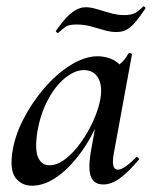

<svg xmlns="http://www.w3.org/2000/svg" viewBox="-20 -578 483 611"><path d="M82 13Q49 13 30 -11.5Q11 -36 19 -91Q26 -143 53.5 -197Q81 -251 120.5 -297Q160 -343 205 -371Q250 -399 291 -399Q310 -399 330 -392Q350 -385 364.5 -368.5Q379 -352 381 -326L327 -357Q342 -359 360 -373Q378 -387 388 -407Q390 -410 395.5 -408.5Q401 -407 400 -405L342 -89Q333 -38 355 -38Q365 -38 380 -48.5Q395 -59 413 -77Q416 -80 420 -76Q424 -72 421 -69Q390 -32 362.5 -11.5Q335 9 309 9Q280 9 270 -14Q260 -37 268 -89L293 -229L313 -246Q287 -166 248 -108Q209 -50 166 -18.5Q123 13 82 13ZM137 -52Q162 -52 188 -72Q214 -92 237 -124Q260 -156 276.5 -192.5Q293 -229 299 -261Q307 -304 292.5 -329.5Q278 -355 246 -355Q216 -354 185.5 -328.5Q155 -303 132 -259.5Q109 -216 99 -160Q90 -101 101.5 -76.5Q113 -52 137 -52ZM165 -473Q164 -472 160.5 -475Q157 -478 158 -480Q168 -494 182 -511.5Q196 -529 214.5 -542Q233 -555 253 -555Q268 -555 288 -549Q308 -543 330.5 -536.5Q353 -530 376 -530Q397 -530 409.5 -536.5Q422 -543 435 -557Q437 -559 440.5 -556Q444 -553 442 -550Q412 -505 393.5 -490.5Q375 -476 351 -476Q332 -476 311.5 -482Q291 -488 269.5 -494Q248 -500 224 -500Q199 -500 189 -493Q179 -486 165 -473Z"/></svg>

Font: Cormorant SemiBold
Style: Italic
Weight: 600
Italic angle: -10°
Designer: Christian Thalmann (Catharsis Fonts)
Foundry: Catharsis Fonts
Version: Version 4.000